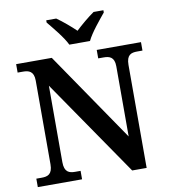

<svg xmlns="http://www.w3.org/2000/svg" viewBox="-98 -1015 975 1098"><g transform="rotate(-10 389.5 -465.5)"><path d="M351 -771H471C492 -816 546 -880 577 -918V-931H520C488 -909 441 -870 411 -841C381 -870 335 -909 303 -931H245V-918C276 -880 330 -816 351 -771ZM32 0H289V-49H258C224 -49 195 -57 195 -116V-560L580 0H664V-598C664 -657 692 -665 726 -665H757V-714H500V-665H531C565 -665 594 -657 594 -602V-195L239 -714H32V-665H63C96 -665 126 -657 126 -602V-116C126 -57 97 -49 63 -49H32Z"/></g></svg>

Font: Noto Serif SemiBold
Style: Regular
Weight: 600
Designer: Monotype Design Team
Foundry: Monotype Imaging Inc.
Version: Version 2.013